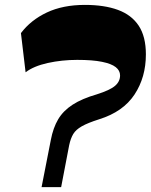

<svg xmlns="http://www.w3.org/2000/svg" viewBox="-20 -764 616 784"><path d="M149.8 0 187.5 -192.3Q197 -242.3 217.6 -277Q238.3 -311.8 276.5 -336.5Q314.7 -361.3 376 -379Q429 -395.8 449.6 -413.4Q470.3 -431 470.3 -456Q470.3 -476 452.5 -489.9Q434.8 -503.8 396.4 -511.6Q358 -519.5 295.3 -519.5Q232.8 -519.5 175 -506.8Q117.3 -494 84.5 -468.8L65.5 -628.8Q105.8 -682.2 171.4 -713.1Q237 -744 326.7 -744Q406 -744 461.6 -723.6Q517.2 -703.2 546.5 -658.9Q575.7 -614.5 575.7 -542Q575.7 -448.3 529.2 -377.9Q482.7 -307.5 385 -277Q338.7 -262.3 314.2 -248.4Q289.7 -234.5 279.1 -216.8Q268.5 -199 262.5 -171.3L229.7 0Z"/></svg>

Font: Savate ExtraLight
Style: Italic
Weight: 200
Italic angle: -11°
Designer: Max Esnée
Foundry: Plomb Type
Version: Version 2.000